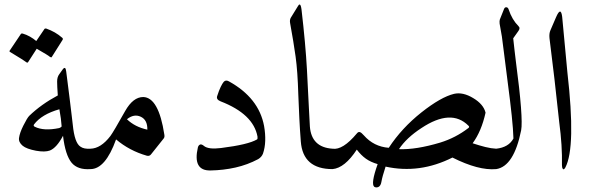

<svg xmlns="http://www.w3.org/2000/svg" viewBox="-20 -746 2601 847"><path d="M256 -439Q269 -457 272 -431Q273 -421 277 -392Q281 -363 287 -313Q293 -264 296.5 -234.5Q300 -205 301 -196Q309 -115 335 -99Q350 -88 379 -90Q397 -90 400 -69Q403 -47 396 -24Q389 -2 379 0Q323 4 296 -28Q268 -62 258 -147Q230 -94 200 -82Q178 -74 139 -81Q97 -89 80 -103Q61 -119 64 -138Q67 -160 83 -192Q100 -226 109 -235Q162 -286 235 -325Q232 -366 232 -386Q232 -406 241 -418ZM242 -264Q164 -242 130 -197Q126 -191 133 -187Q153 -177 180 -175.5Q207 -174 241 -181Q246 -182 252 -188Q251 -204 248.5 -223Q246 -242 242 -264ZM176 -618Q178 -621 184 -620Q204 -613 221.5 -603Q239 -593 255 -579Q259 -575 256 -570L208 -494Q206 -491 199 -496Q196 -499 182 -507.5Q168 -516 142 -531L104 -472Q101 -467 94 -473Q90 -476 73 -487Q56 -498 24 -517Q20 -520 23 -523L72 -596Q74 -599 80 -598Q97 -593 112 -584.5Q127 -576 140 -565Z M612 -318Q680 -316 705 -152Q707 -141 702 -135L647 -66Q640 -56 628 -59Q551 -81 492 -131Q445 0 379 0Q372 0 364 -21Q348 -71 363 -85Q369 -90 379 -90Q425 -91 467 -146Q481 -165 532 -256Q567 -318 612 -318ZM540 -220Q575 -186 630 -174Q631 -217 601 -231Q571 -245 540 -220Z M938 -322Q946 -347 953.5 -362.5Q961 -378 967 -385Q976 -395 990 -387Q1122 -314 1145 -190Q1151 -156 1150 -125Q1149 -94 1140 -68Q1134 -53 1119 -44Q1072 -19 1019 -7Q966 5 909 6Q829 8 853 -96Q856 -107 865 -109Q872 -109 880 -102Q900 -86 955 -93Q1075 -108 1114 -131Q1117 -133 1116 -143Q1098 -243 953 -299Q933 -307 938 -322Z M1295 -720Q1299 -727 1302 -726Q1307 -726 1310 -705Q1328 -550 1334 -440Q1339 -336 1342.5 -273Q1346 -210 1347 -188Q1354 -96 1447 -90Q1474 -88 1468 -54Q1459 0 1447 0Q1316 0 1307 -122Q1303 -173 1300.5 -224.5Q1298 -276 1296 -328Q1293 -432 1284 -496.5Q1275 -561 1260 -643Q1257 -658 1263 -668Z M1681 -11Q1666 35 1663 54Q1660 74 1649 79Q1639 83 1631 78Q1615 65 1646 -22Q1615 -31 1594 -46Q1573 -61 1554 -86Q1501 -5 1447 0Q1436 1 1430 -17Q1418 -54 1431 -79Q1438 -92 1447 -90Q1492 -83 1554 -157Q1561 -166 1568 -163Q1572 -162 1576 -158Q1580 -154 1585 -149Q1629 -99 1695 -94Q1752 -181 1839 -250Q1925 -318 1983 -332Q2022 -341 2068 -313Q2113 -286 2122 -249Q2104 -167 2065 -114Q2095 -104 2121 -97.5Q2147 -91 2169 -90Q2178 -90 2180 -65Q2186 -2 2169 0Q2091 7 1976 -51Q1831 22 1681 -11ZM2046 -192Q1970 -268 1839 -181Q1773 -138 1740 -88Q1815 -85 1922 -117Q1990 -138 2046 -181Q2053 -186 2046 -192Z M2185 -660Q2200 -696 2203 -705Q2206 -714 2213 -714Q2221 -714 2224 -704Q2239 -659 2267 -631Q2277 -622 2266 -608L2244 -577Q2247 -549 2250 -523Q2253 -497 2256 -473Q2289 -224 2279 -171Q2247 -12 2169 0Q2167 0 2165 0Q2151 -4 2154 -66Q2154 -89 2169 -90Q2224 -96 2245 -135Q2244 -174 2237.5 -236Q2231 -298 2220 -381Q2210 -464 2203 -515Q2196 -566 2194 -585L2184 -642Q2183 -654 2185 -660Z M2433 -670Q2454 -719 2460 -672L2483 -427Q2521 -96 2474 -7Q2467 5 2463 -1Q2459 -6 2459 -18Q2461 -102 2447 -207Q2447 -211 2426 -397L2404 -578Q2402 -598 2408 -612Z"/></svg>

Font: Amiri
Style: Regular
Weight: 400
Designer: Khaled Hosny
Version: Version 0.114